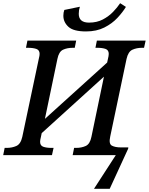

<svg xmlns="http://www.w3.org/2000/svg" viewBox="-42 -967 928 1197"><path d="M494 -771Q416 -771 384.5 -800Q353 -829 353 -869Q353 -889 359 -905L456 -925Q449 -904 449 -881Q449 -826 513 -826Q562 -826 599 -845.5Q636 -865 663 -893Q690 -921 707 -947L743 -924Q723 -891 690 -855.5Q657 -820 608.5 -795.5Q560 -771 494 -771ZM544 210 680 0H411L420 -45H433Q466 -45 492.5 -57Q519 -69 528 -114L606 -489L218 -137L213 -113Q208 -94 208 -83Q208 -59 228 -52Q248 -45 279 -45H292L282 0H-22L-13 -45H0Q33 -45 60 -57Q87 -69 97 -114L200 -601Q205 -620 205 -631Q205 -655 184.5 -662Q164 -669 133 -669H120L129 -714H433L424 -669H411Q377 -669 351 -657Q325 -645 316 -600L238 -226L626 -577L631 -600Q633 -607 634.5 -616.5Q636 -626 636 -631Q636 -655 616 -662Q596 -669 566 -669H553L562 -714H866L856 -669H843Q810 -669 783.5 -657Q757 -645 747 -600L645 -115Q635 -70 655.5 -59Q676 -48 712 -48H758L757 -40L642 210Z"/></svg>

Font: Noto Serif Medium
Style: Italic
Weight: 500
Italic angle: -12°
Designer: Monotype Design Team
Foundry: Monotype Imaging Inc.
Version: Version 2.014; ttfautohint (v1.8.4.7-5d5b)